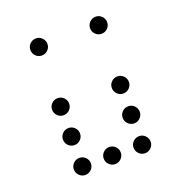

<svg xmlns="http://www.w3.org/2000/svg" viewBox="-116 -754 779 826"><g transform="rotate(-20 273.5 -341.5)"><path d="M175.8 -615.2Q175.8 -599.1 164.3 -587.6Q152.8 -576.2 136.7 -576.2Q120.6 -576.2 109.1 -587.6Q97.7 -599.1 97.7 -615.2Q97.7 -631.3 109.1 -642.8Q120.6 -654.3 136.7 -654.3Q152.8 -654.3 164.3 -642.8Q175.8 -631.3 175.8 -615.2ZM449.2 -615.2Q449.2 -599.1 437.7 -587.6Q426.3 -576.2 410.2 -576.2Q394 -576.2 382.6 -587.6Q371.1 -599.1 371.1 -615.2Q371.1 -631.3 382.6 -642.8Q394 -654.3 410.2 -654.3Q426.3 -654.3 437.7 -642.8Q449.2 -631.3 449.2 -615.2ZM175.8 -341.8Q175.8 -325.7 164.3 -314.2Q152.8 -302.7 136.7 -302.7Q120.6 -302.7 109.1 -314.2Q97.7 -325.7 97.7 -341.8Q97.7 -357.9 109.1 -369.4Q120.6 -380.9 136.7 -380.9Q152.8 -380.9 164.3 -369.4Q175.8 -357.9 175.8 -341.8ZM449.2 -341.8Q449.2 -325.7 437.7 -314.2Q426.3 -302.7 410.2 -302.7Q394 -302.7 382.6 -314.2Q371.1 -325.7 371.1 -341.8Q371.1 -357.9 382.6 -369.4Q394 -380.9 410.2 -380.9Q426.3 -380.9 437.7 -369.4Q449.2 -357.9 449.2 -341.8ZM175.8 -205.1Q175.8 -189 164.3 -177.5Q152.8 -166 136.7 -166Q120.6 -166 109.1 -177.5Q97.7 -189 97.7 -205.1Q97.7 -221.2 109.1 -232.7Q120.6 -244.1 136.7 -244.1Q152.8 -244.1 164.3 -232.7Q175.8 -221.2 175.8 -205.1ZM449.2 -205.1Q449.2 -189 437.7 -177.5Q426.3 -166 410.2 -166Q394 -166 382.6 -177.5Q371.1 -189 371.1 -205.1Q371.1 -221.2 382.6 -232.7Q394 -244.1 410.2 -244.1Q426.3 -244.1 437.7 -232.7Q449.2 -221.2 449.2 -205.1ZM175.8 -68.4Q175.8 -52.2 164.3 -40.8Q152.8 -29.3 136.7 -29.3Q120.6 -29.3 109.1 -40.8Q97.7 -52.2 97.7 -68.4Q97.7 -84.5 109.1 -95.9Q120.6 -107.4 136.7 -107.4Q152.8 -107.4 164.3 -95.9Q175.8 -84.5 175.8 -68.4ZM312.5 -68.4Q312.5 -52.2 301 -40.8Q289.6 -29.3 273.4 -29.3Q257.3 -29.3 245.8 -40.8Q234.4 -52.2 234.4 -68.4Q234.4 -84.5 245.8 -95.9Q257.3 -107.4 273.4 -107.4Q289.6 -107.4 301 -95.9Q312.5 -84.5 312.5 -68.4ZM449.2 -68.4Q449.2 -52.2 437.7 -40.8Q426.3 -29.3 410.2 -29.3Q394 -29.3 382.6 -40.8Q371.1 -52.2 371.1 -68.4Q371.1 -84.5 382.6 -95.9Q394 -107.4 410.2 -107.4Q426.3 -107.4 437.7 -95.9Q449.2 -84.5 449.2 -68.4Z"/></g></svg>

Font: DatDot Light
Style: Regular
Weight: 300
Designer: GGBot
Version: 1.00